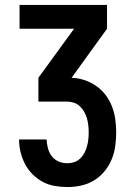

<svg xmlns="http://www.w3.org/2000/svg" viewBox="-20 -540 540 775"><path d="M252 215Q226 215 200.5 210.5Q175 206 152.5 194Q130 182 111.5 163.5Q93 145 81 122Q69 99 63 74Q57 49 57 23H168Q169 41 173.5 58.5Q178 76 189 90.5Q200 105 217 112Q234 119 252 119Q266 119 279.5 114.5Q293 110 303.5 100Q314 90 320.5 77.5Q327 65 331 51Q335 37 336.5 23Q338 9 338 -5Q338 -19 336.5 -33.5Q335 -48 331 -62Q327 -76 320 -88.5Q313 -101 302.5 -111Q292 -121 278 -125.5Q264 -130 250 -130H135V-226L279 -424H59V-520H412V-424L269 -226Q296 -225 321.5 -216.5Q347 -208 369 -192.5Q391 -177 407 -155.5Q423 -134 432.5 -109Q442 -84 445.5 -57.5Q449 -31 449 -5Q449 23 445 51Q441 79 430 105Q419 131 401 152.5Q383 174 359 188.5Q335 203 307.5 209Q280 215 252 215Z"/></svg>

Font: Iosevka SS08 Regular
Style: Bold
Weight: 700
Monospace: yes
Designer: Belleve Invis
Foundry: Belleve Invis
Version: Version 16.3.4; ttfautohint (v1.8.4)